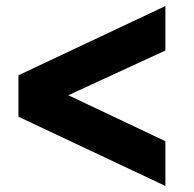

<svg xmlns="http://www.w3.org/2000/svg" viewBox="-20 -712 641 635"><path d="M41 -326V-463L527 -692V-545L206 -397L527 -245V-97Z"/></svg>

Font: Montserrat_am3
Style: Bold
Weight: 700
Designer: Julieta Ulanovsky
Foundry: Julieta Ulanovsky. Armenina letters added by Vahan Hovhannisyan
Version: Version 2.001